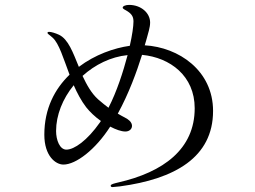

<svg xmlns="http://www.w3.org/2000/svg" viewBox="-20 -769 1040 784"><path d="M571 -584C575 -595 577 -606 580 -615C585 -634 593 -657 593 -677C593 -716 556 -749 507 -749C493 -749 481 -744 481 -738C481 -732 492 -729 502 -722C520 -710 525 -698 525 -681C525 -662 520 -626 510 -582C446 -573 368 -546 302 -496C278 -554 259 -609 221 -627C206 -634 189 -639 180 -639C177 -639 174 -638 174 -635C174 -630 181 -628 195 -615C221 -592 239 -530 264 -464C204 -406 161 -326 161 -219C161 -132 207 -97 239 -97C290 -97 370 -158 430 -252C453 -240 475 -232 492 -232C508 -232 519 -242 519 -255C519 -262 516 -269 509 -276C499 -286 484 -291 461 -305C506 -387 538 -475 560 -545C675 -534 775 -459 775 -327C775 -160 647 -66 463 -24C447 -20 432 -17 432 -11C432 -8 434 -5 439 -5C442 -5 463 -7 470 -8C693 -38 850 -126 850 -316C850 -481 710 -576 571 -584ZM381 -363C353 -388 334 -423 317 -459C368 -505 432 -537 501 -544C483 -476 457 -395 423 -329C411 -338 397 -349 381 -363ZM388 -269C336 -195 283 -158 251 -158C224 -158 209 -197 209 -234C209 -299 236 -366 281 -421C295 -389 312 -357 332 -331C347 -312 368 -292 392 -275Z"/></svg>

Font: Shippori Mincho OTF
Style: Regular
Weight: 400
Designer: FONTDASU
Foundry: FONTDASU / Google Inc. / but / Adobe
Version: Version 3.300;hotconv 1.0.109;makeotfexe 2.5.65596